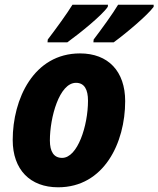

<svg xmlns="http://www.w3.org/2000/svg" viewBox="-20 -786 673 816"><path d="M378 -618 377 -606H463C514 -643 607 -721 633 -757V-766H482C458 -726 415 -667 378 -618ZM183 -618 182 -606H266C320 -645 414 -721 438 -757L439 -766H288C264 -727 221 -668 183 -618ZM227 10C422 10 512 -179 512 -356C512 -483 440 -559 320 -559C123 -559 34 -365 34 -191C34 -65 108 10 227 10ZM244 -115C209 -115 192 -141 192 -189C192 -287 232 -434 303 -434C339 -434 354 -405 354 -358C354 -252 310 -115 244 -115Z"/></svg>

Font: Noto Sans SemiCondensed ExtraBold
Style: Italic
Weight: 800
Width: 4
Italic angle: -12°
Designer: Monotype Design Team
Foundry: Monotype Imaging Inc.
Version: Version 2.013